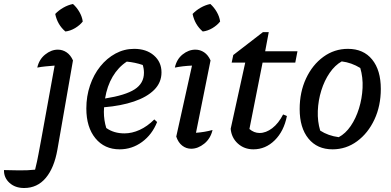

<svg xmlns="http://www.w3.org/2000/svg" viewBox="-148 -739 1961 963"><path d="M218 -436 140 11Q124 103 81.5 153.5Q39 204 -27 204Q-72 204 -100.5 178Q-129 152 -128 114Q-94 115 -52 115.5Q-10 116 28 112Q39 68 45 34Q51 0 59 -41L126 -410Q102 -408 80.5 -406Q59 -404 39 -400Q48 -441 78.5 -465.5Q109 -490 142 -490Q166 -490 186 -476.5Q206 -463 218 -436ZM218 -719Q237 -702 250.5 -678.5Q264 -655 267 -631Q252 -612 228.5 -598Q205 -584 180 -581Q140 -615 129 -669Q146 -687 169.5 -700.5Q193 -714 218 -719Z M452 10Q376 10 330.5 -45.5Q285 -101 285 -195Q285 -256 303.5 -310.5Q322 -365 355 -406Q388 -447 431.5 -470.5Q475 -494 525 -494Q586 -494 624 -461Q662 -428 662 -376Q662 -325 625.5 -288.5Q589 -252 524 -230Q459 -208 374 -201Q373 -190 373 -178Q373 -136 385 -97Q423 -70 476 -70Q514 -70 552.5 -87.5Q591 -105 626 -140L640 -127Q615 -64 564.5 -27Q514 10 452 10ZM574 -374Q574 -394 568 -413Q530 -426 488 -430Q445 -402 417 -354.5Q389 -307 379 -245Q481 -261 527.5 -291Q574 -321 574 -374Z M918 -87Q908 -44 876.5 -18.5Q845 7 811 7Q786 7 766 -8.5Q746 -24 736 -54L815 -410Q768 -408 729 -400Q738 -442 768 -466Q798 -490 832 -490Q856 -490 876 -476.5Q896 -463 908 -436L835 -73Q878 -76 918 -87ZM907 -719Q926 -702 939.5 -678.5Q953 -655 956 -631Q941 -612 917.5 -598Q894 -584 869 -581Q829 -615 818 -669Q835 -687 858.5 -700.5Q882 -714 907 -719Z M1123 10Q1077 10 1045 -19Q1013 -48 1009 -93L1082 -425H1014L1022 -463L1171 -578H1200L1182 -482H1344L1333 -425H1169L1103 -92Q1126 -72 1154 -72Q1186 -72 1217.5 -96Q1249 -120 1272 -165L1291 -157Q1276 -81 1230 -35.5Q1184 10 1123 10Z M1520 10Q1443 10 1399 -44Q1355 -98 1355 -192Q1355 -277 1387 -345.5Q1419 -414 1474 -454Q1529 -494 1597 -494Q1675 -494 1718.5 -440.5Q1762 -387 1762 -293Q1762 -208 1730 -139.5Q1698 -71 1643 -30.5Q1588 10 1520 10ZM1551 -51Q1585 -69 1611 -107Q1637 -145 1652.5 -195Q1668 -245 1670.5 -298Q1673 -351 1659 -398Q1615 -425 1566 -431Q1532 -412 1505.5 -373.5Q1479 -335 1463.5 -285Q1448 -235 1446 -182.5Q1444 -130 1458 -84Q1498 -58 1551 -51Z"/></svg>

Font: Piazzolla Medium
Style: Italic
Weight: 500
Italic angle: -11.3°
Designer: Juan Pablo del Peral
Foundry: Huerta Tipografica
Version: Version 1.330